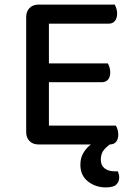

<svg xmlns="http://www.w3.org/2000/svg" viewBox="-20 -628 583 836"><path d="M94 -381H193V-8Q188 -6 175 -2.5Q162 1 148 1Q123 1 108.5 -14Q94 -29 94 -53ZM193 -231H94V-554Q94 -578 108.5 -593Q123 -608 148 -608Q162 -608 175 -605Q188 -602 193 -599ZM148 -270V-352H449Q453 -347 456.5 -336Q460 -325 460 -313Q460 -293 450.5 -281.5Q441 -270 423 -270ZM148 1V-81H484Q488 -76 491.5 -65.5Q495 -55 495 -42Q495 -22 485.5 -10.5Q476 1 458 1ZM148 -525V-608H480Q483 -602 486.5 -591.5Q490 -581 490 -569Q490 -549 480.5 -537Q471 -525 454 -525ZM400 -15 468 -6Q448 7 433.5 23.5Q419 40 419 67Q419 92 435.5 105Q452 118 480 118H493Q496 125 497.5 131.5Q499 138 499 145Q499 163 486.5 175.5Q474 188 441 188Q396 188 363 162Q330 136 330 90Q330 61 341.5 40.5Q353 20 369.5 6Q386 -8 400 -15Z"/></svg>

Font: Baloo Tamma 2 Medium
Style: Regular
Weight: 500
Designer: Divya Kowshik, Shuchita Grover and Ek Type
Foundry: Ek Type
Version: Version 1.700